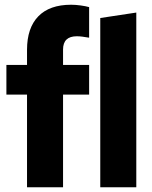

<svg xmlns="http://www.w3.org/2000/svg" viewBox="-20 -790 640 810"><path d="M94 0V-391H7V-516H94V-580Q94 -672 141.5 -721Q189 -770 280 -770Q299 -770 320.5 -767Q342 -764 356 -760V-631Q338 -634 326.5 -635.5Q315 -637 304 -637Q246 -637 246 -581V-516H356V-391H246V0ZM403 0V-714L555 -737V0Z"/></svg>

Font: Red Hat Mono
Style: Bold
Weight: 700
Monospace: yes
Designer: Pentagram, MCKL
Foundry: Pentagram, MCKL
Version: Version 1.023; ttfautohint (v1.8.3)